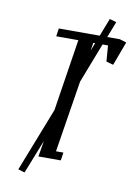

<svg xmlns="http://www.w3.org/2000/svg" viewBox="-77 -635 536 759"><g transform="rotate(10 191.0 -256.0)"><path d="M48.8 64 148.9 -191.9 193.8 -480H105L109.9 -512.2H273.9L301.8 -584L329.1 -576.2L304.2 -512.2H355L381.8 -503.9L346.2 -408.2L317.9 -416L313 -480H291L229 -319.8L183.1 -32.2H212.9L208 0H118.2L128.9 -64L75.2 71.8ZM249 -448.2 261.2 -480H253.9Z"/></g></svg>

Font: Gawaa
Style: Italic
Weight: 400
Designer: T. Christopher White
Version: Version 1.0